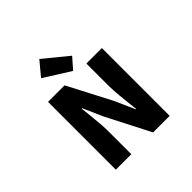

<svg xmlns="http://www.w3.org/2000/svg" viewBox="-245 -1258 1490 1490"><g transform="rotate(-45 500.0 -513.5)"><path d="M204.1 0V-744.1H385.7L571.3 -387.7L644.5 -222.7H649.4Q625 -419.9 625 -498V-744.1H794.9V0H613.3L428.7 -359.4L356.4 -522.5H351.6Q353.5 -504.9 360.4 -441.4Q367.2 -377.9 370.6 -332.5Q374 -287.1 374 -247.1V0ZM511.7 -776.4 295.9 -912.1 391.6 -1027.3 589.8 -865.2Z"/></g></svg>

Font: Gen Shin Gothic Monospace Heavy
Style: Bold
Weight: 800
Designer: [Source Han Sans]
Ryoko NISHIZUKA  (kana & ideographs); Paul D. Hunt (Latin, Greek & Cyrillic); Wenlong ZHANG  (bopomofo
Version: Version 1.002.20150607